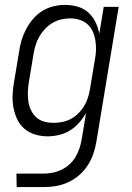

<svg xmlns="http://www.w3.org/2000/svg" viewBox="-20 -548 540 783"><path d="M48 215 47 160H157Q175 160 193.5 156.5Q212 153 230 144.5Q248 136 263 122.5Q278 109 288 92Q298 75 304 57Q310 39 313 21L331 -87Q318 -65 301.5 -46.5Q285 -28 264.5 -15.5Q244 -3 220.5 2.5Q197 8 175 8Q148 8 123 0.5Q98 -7 79 -23.5Q60 -40 49.5 -63Q39 -86 34.5 -111.5Q30 -137 31.5 -164Q33 -191 38 -218L58 -338Q61 -361 68 -384Q75 -407 86.5 -429Q98 -451 114.5 -470.5Q131 -490 152 -503Q173 -516 197 -522Q221 -528 244 -528Q271 -528 296 -521Q321 -514 339.5 -497.5Q358 -481 369 -458.5Q380 -436 385 -411L403 -520H464L373 30Q369 55 360.5 79.5Q352 104 337.5 126.5Q323 149 302 167Q281 185 256.5 196Q232 207 207 211Q182 215 157 215ZM198 -47Q215 -47 233.5 -50.5Q252 -54 269 -63Q286 -72 299.5 -85.5Q313 -99 323 -115.5Q333 -132 338.5 -149.5Q344 -167 347 -185L367 -305Q371 -325 371.5 -344.5Q372 -364 369 -383Q366 -402 358.5 -419Q351 -436 337.5 -448.5Q324 -461 305.5 -467Q287 -473 267 -473Q249 -473 230.5 -469Q212 -465 195 -455Q178 -445 164.5 -431Q151 -417 141 -400Q131 -383 125.5 -365Q120 -347 117 -329L97 -209Q94 -189 93.5 -170Q93 -151 96 -132.5Q99 -114 107 -97.5Q115 -81 128.5 -69Q142 -57 160 -52Q178 -47 198 -47Z"/></svg>

Font: Iosevka Light
Style: Italic
Weight: 300
Italic angle: -9°
Monospace: yes
Designer: Belleve Invis
Foundry: Belleve Invis
Version: Version 32.5.0; ttfautohint (v1.8.4)